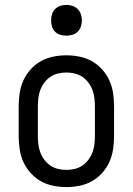

<svg xmlns="http://www.w3.org/2000/svg" viewBox="-20 -753 540 781"><path d="M250 8Q223 8 196 2.5Q169 -3 146 -16Q123 -29 104.5 -49.5Q86 -70 75 -94.5Q64 -119 60 -146Q56 -173 56 -200V-320Q56 -347 60 -374Q64 -401 75 -425.5Q86 -450 104.5 -470.5Q123 -491 146 -504Q169 -517 196 -522.5Q223 -528 250 -528Q277 -528 304 -522.5Q331 -517 354 -504Q377 -491 395.5 -470.5Q414 -450 425 -425.5Q436 -401 440 -374Q444 -347 444 -320V-200Q444 -173 440 -146Q436 -119 425 -94.5Q414 -70 395.5 -49.5Q377 -29 354 -16Q331 -3 304 2.5Q277 8 250 8ZM250 -62Q267 -62 284 -66Q301 -70 315 -79.5Q329 -89 339.5 -103Q350 -117 356 -133Q362 -149 364 -166Q366 -183 366 -200V-320Q366 -337 364 -354Q362 -371 356 -387Q350 -403 339.5 -417Q329 -431 315 -440.5Q301 -450 284 -454Q267 -458 250 -458Q233 -458 216 -454Q199 -450 185 -440.5Q171 -431 160.5 -417Q150 -403 144 -387Q138 -371 136 -354Q134 -337 134 -320V-200Q134 -183 136 -166Q138 -149 144 -133Q150 -117 160.5 -103Q171 -89 185 -79.5Q199 -70 216 -66Q233 -62 250 -62ZM250 -608Q237 -608 225 -611.5Q213 -615 204 -624Q195 -633 191.5 -645Q188 -657 188 -670Q188 -683 191.5 -695Q195 -707 204 -716Q213 -725 225 -729Q237 -733 250 -733Q263 -733 275 -729Q287 -725 296 -716Q305 -707 309 -695Q313 -683 313 -670Q313 -657 309 -645Q305 -633 296 -624Q287 -615 275 -611.5Q263 -608 250 -608Z"/></svg>

Font: Iosevka Curly
Style: Regular
Weight: 400
Monospace: yes
Designer: Belleve Invis
Foundry: Belleve Invis
Version: Version 22.1.2; ttfautohint (v1.8.4)